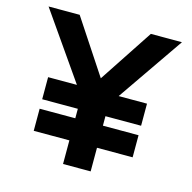

<svg xmlns="http://www.w3.org/2000/svg" viewBox="-106 -829 935 935"><g transform="rotate(15 362.0 -361.5)"><path d="M112.5 -278.3H611.1V-389.6H112.5ZM112.5 -119.1H611.1V-230.5H112.5ZM292.2 0H431.4V-384.3H292.2ZM377 -257.3 698 -722.7H541.3L361.8 -450.7L182.4 -722.7H25.6L312.5 -311Z"/></g></svg>

Font: Giphurs
Style: Regular
Weight: 400
Version: Version 2.010